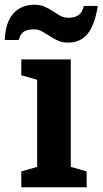

<svg xmlns="http://www.w3.org/2000/svg" viewBox="-68 -791 433 811"><path d="M-48 -622H11Q17 -646 31.5 -656.5Q46 -667 75 -667Q94 -667 110 -658Q126 -649 142 -638.5Q158 -628 176.5 -619.5Q195 -611 219 -611Q273 -611 303 -649.5Q333 -688 345 -766H286Q281 -742 266 -729Q251 -716 221 -716Q202 -716 186.5 -724.5Q171 -733 155.5 -743.5Q140 -754 121 -762.5Q102 -771 77 -771Q22 -771 -11.5 -734Q-45 -697 -48 -622ZM22 -473 89 -454V-86L22 -67V0H298V-67L231 -86V-540H22Z"/></svg>

Font: GradeGX
Style: Regular
Weight: 100
Width: 1
Designer: Adam Twardoch
Foundry: Adam Twardoch
Version: Version 2.002; DEVELOPMENT